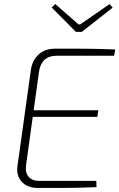

<svg xmlns="http://www.w3.org/2000/svg" viewBox="-20 -931 591 951"><path d="M255 -690Q305 -690 354.5 -690Q404 -690 453.5 -689Q503 -688 551 -686L545 -655H262Q222 -655 200 -634Q178 -613 173 -575L109 -112Q104 -77 121.5 -56Q139 -35 174 -35H457L458 -4Q410 -2 361 -1Q312 0 264 0Q216 0 168 0Q115 0 87 -31.5Q59 -63 67 -112L133 -585Q140 -632 171 -661Q202 -690 255 -690ZM123 -385H467L462 -352H118ZM523 -911 538 -893 385 -773H356L236 -894L254 -911L369 -810H377Z"/></svg>

Font: Exo 2 ExtraLight
Style: Italic
Weight: 250
Italic angle: -8°
Designer: Natanael Gama
Foundry: Natanael Gama
Version: Version 2.010